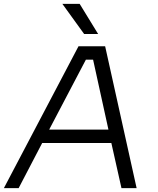

<svg xmlns="http://www.w3.org/2000/svg" viewBox="-45 -968 814 988"><path d="M-25 0 359 -730H496L658 0H580L528 -232H172L51 0ZM208 -301H513L434 -661H397ZM388 -793 276 -948H365L460 -793Z"/></svg>

Font: Sora Light
Style: Italic
Weight: 300
Designer: Jonathan Barnbrook, Juli√°n Moncada
Version: Version 1.000